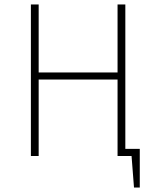

<svg xmlns="http://www.w3.org/2000/svg" viewBox="-20 -702 711 864"><path d="M544 -32H609V142H583L572 0H509V-344H154V0H119V-682H154V-376H509V-682H544Z"/></svg>

Font: Fira Sans UltraLight
Style: Regular
Weight: 200
Designer: Carrois Corporate & Edenspiekermann AG
Foundry: Carrois Corporate GbR & Edenspiekermann AG
Version: Version 4.106;PS 004.106;hotconv 1.0.70;makeotf.lib2.5.58329